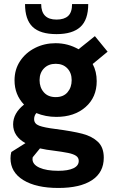

<svg xmlns="http://www.w3.org/2000/svg" viewBox="-20 -717 562 951"><path d="M32 67Q32 51 36 36L106 -8Q45 -42 45 -101Q45 -156 99 -199Q52 -248 52 -319Q52 -373 79.5 -414.5Q107 -456 153.5 -479.5Q200 -503 255 -503Q317 -503 369 -473L450 -538L513 -461L439 -400Q459 -363 459 -315Q459 -235 403.5 -186.5Q348 -138 259 -138Q206 -138 160 -157Q149 -144 149 -127Q149 -104 174 -94.5Q199 -85 256 -78Q340 -67 388 -54.5Q436 -42 465 -14.5Q494 13 494 64Q494 137 435.5 175.5Q377 214 269 214Q159 214 95.5 175Q32 136 32 67ZM335 -320Q335 -356 313.5 -378.5Q292 -401 256 -401Q220 -401 198 -378.5Q176 -356 176 -320Q176 -284 197 -260Q218 -236 256 -236Q294 -236 314.5 -260Q335 -284 335 -320ZM269 129Q317 129 343.5 116.5Q370 104 370 80Q370 64 357 55Q344 46 317.5 40.5Q291 35 237 28Q215 26 178 18L142 62L141 71Q141 98 175.5 113.5Q210 129 269 129ZM104 -697H184Q184 -620 260 -620Q298 -620 317.5 -638Q337 -656 337 -697H417Q417 -619 378 -583.5Q339 -548 260 -548Q179 -548 141.5 -584Q104 -620 104 -697Z"/></svg>

Font: Hanken Grotesk
Style: Bold
Weight: 700
Designer: Alfredo Marco Pradil
Foundry: Hanken Design Co.
Version: Version 3.014